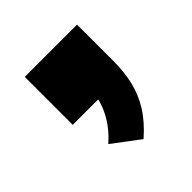

<svg xmlns="http://www.w3.org/2000/svg" viewBox="-116 -312 600 600"><g transform="rotate(-45 184.5 -12.0)"><path d="M194 188 105 121Q129 100 146 76.5Q163 53 173.5 26Q184 -1 186 -31L226 0H69V-212H300V-52Q300 -4 290.5 37Q281 78 258 115Q235 152 194 188Z"/></g></svg>

Font: Nunito Sans 7pt Expanded Black
Style: Regular
Weight: 900
Width: 7
Designer: Vernon Adams
Foundry: Vernon Adams
Version: Version 3.101;gftools[0.9.27]